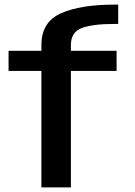

<svg xmlns="http://www.w3.org/2000/svg" viewBox="-20 -810 584 830"><path d="M159 0H286.5V-503.5H484V-590.5H286.5V-615Q286.5 -671.5 334 -689Q381.5 -706.5 473 -706.5H491V-790H473.5Q328 -790 243.5 -752.5Q159 -715 159 -615.5V-590.5H17V-503.5H159Z"/></svg>

Font: Anybody SemiExpanded Medium
Style: Regular
Weight: 500
Width: 6
Version: Version 1.113;gftools[0.9.25]